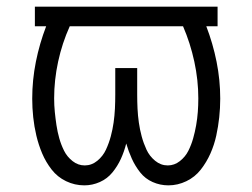

<svg xmlns="http://www.w3.org/2000/svg" viewBox="-20 -550 760 578"><path d="M234 8Q258 8 280.5 -2Q303 -12 318.5 -31Q334 -50 344 -72Q354 -94 360 -118Q367 -94 377 -72Q387 -50 402 -31Q417 -12 439.5 -2Q462 8 487 8Q515 8 541 -4.5Q567 -17 584.5 -39.5Q602 -62 613.5 -88Q625 -114 631 -141.5Q637 -169 640 -197Q643 -225 643 -253Q643 -309 632 -364Q621 -419 601 -471H635V-530H85V-471H119Q99 -419 88 -364Q77 -309 77 -253Q77 -225 80 -197Q83 -169 89.5 -141.5Q96 -114 107 -88Q118 -62 135.5 -39.5Q153 -17 179 -4.5Q205 8 234 8ZM235 -52Q215 -52 198.5 -65Q182 -78 173 -96Q164 -114 158.5 -133.5Q153 -153 150 -173Q147 -193 145 -213Q143 -233 143 -254Q143 -309 155 -364.5Q167 -420 190 -471H531Q553 -420 565 -364.5Q577 -309 577 -254Q577 -233 575.5 -213Q574 -193 570.5 -173Q567 -153 561.5 -133.5Q556 -114 547 -96Q538 -78 521.5 -65Q505 -52 485 -52Q464 -52 447 -66Q430 -80 421 -99.5Q412 -119 406.5 -139.5Q401 -160 398 -181Q395 -202 394 -223Q393 -244 393 -265V-345H327V-265Q327 -244 326 -223Q325 -202 322 -181Q319 -160 313.5 -139.5Q308 -119 299 -99.5Q290 -80 273 -66Q256 -52 235 -52Z"/></svg>

Font: Iosevka Sparkle Light
Style: Regular
Weight: 300
Designer: Belleve Invis
Foundry: Belleve Invis
Version: Version 4.5.0; ttfautohint (v1.8.3)